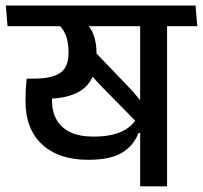

<svg xmlns="http://www.w3.org/2000/svg" viewBox="-42 -654 712 674"><path d="M240 -441.5Q258.5 -414 276.5 -392.5Q294.5 -371 320 -345L455 -207.5L484.5 -256Q462 -287 445.8 -307.5Q429.5 -328 403 -355.5L272 -492ZM544.5 -587.5H450V0H544.5ZM403 -562H650.5L644.5 -634.5H397ZM-21.5 -634.5 -15.5 -562H605L599 -634.5ZM254.5 -577.5H151Q175.5 -561 187 -535Q198.5 -509 198.5 -471.5V-466.5Q198.5 -436.5 186.8 -416.8Q175 -397 148.2 -387.5Q121.5 -378 76.5 -378H51.5L81.5 -306L121 -307Q212 -308.5 254.5 -345.5Q297 -382.5 297 -457V-463.5Q297 -501.5 287 -530.2Q277 -559 254.5 -577.5ZM47.5 -303.5V-299Q47.5 -201 105.8 -147Q164 -93 267.5 -93Q345.5 -93 386.5 -118Q427.5 -143 444 -187H454L452.5 -272Q440 -225 399.5 -199.8Q359 -174.5 286.5 -174.5Q236.5 -174.5 204.2 -190.2Q172 -206 156.2 -234.5Q140.5 -263 140.5 -300.5V-355.5L51.5 -378Q49.5 -357 48.5 -339.2Q47.5 -321.5 47.5 -303.5Z"/></svg>

Font: Anek Devanagari Medium
Style: Regular
Weight: 500
Designer: Kailash Malviya (Devanagari) & Yesha Goshar (Latin)
Foundry: Ek Type
Version: Version 1.003